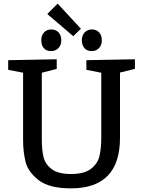

<svg xmlns="http://www.w3.org/2000/svg" viewBox="-20 -1026 787 1056"><path d="M722 -700V-647L640 -627V-268Q640 10 370 10Q250 10 192 -35.5Q134 -81 120.5 -136Q107 -191 107 -256V-626L25 -642V-695L292 -700V-647L210 -626V-256Q210 -201 219.5 -162Q229 -123 264 -96Q299 -69 371 -69Q444 -69 480.5 -97.5Q517 -126 527 -167.5Q537 -209 537 -268V-626L455 -642V-695ZM425 -868 383 -827 240 -949 297 -1006ZM207 -806Q207 -832 222.5 -848Q238 -864 261 -864Q287 -864 302 -848Q317 -832 317 -804Q317 -777 301 -761Q285 -745 261 -745Q235 -745 221 -761Q207 -777 207 -806ZM430 -804Q430 -831 445.5 -847.5Q461 -864 485 -864Q510 -864 525 -848Q540 -832 540 -804Q540 -777 524 -761Q508 -745 485 -745Q459 -745 445 -760.5Q431 -776 430 -804Z"/></svg>

Font: Bitter Pro Medium
Style: Regular
Weight: 500
Designer: Sol Matas, and Bitter project Authors
Foundry: Sol Matas
Version: Version 1.010